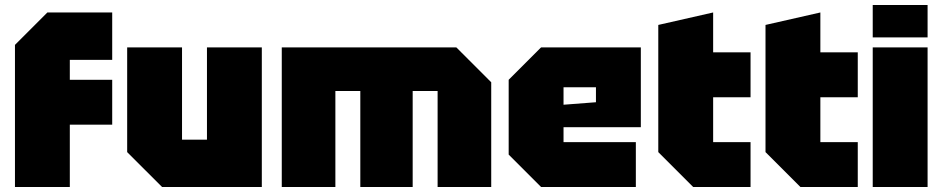

<svg xmlns="http://www.w3.org/2000/svg" viewBox="-20 -750 3780 770"><path d="M40 0V-570L170 -700H430V-510H260V-430H430V-250H260V0Z M1030 -560V0H630L490 -140V-560H710V-190H810V-560Z M1110 -560H1810L1950 -420V0H1735V-385H1635V0H1425V-385H1325V0H1110Z M2020 -130V-430L2150 -560H2550V-240H2240V-180H2530V0H2150ZM2240 -330 2370 -340V-400H2240Z M2620 -650 2840 -700V-540H2990V-360H2840V-180H2990V0H2760L2620 -140Z M3050 -650 3270 -700V-540H3420V-360H3270V-180H3420V0H3190L3050 -140Z M3480 0V-560H3700V0ZM3480 -600V-730H3700V-600Z"/></svg>

Font: Tektur Black
Style: Regular
Weight: 900
Designer: Adam Jagosz
Foundry: Adam Jagosz
Version: Version 1.005;gftools[0.9.30]